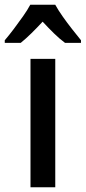

<svg xmlns="http://www.w3.org/2000/svg" viewBox="-58 -786 360 806"><path d="M174 0H70V-539H174ZM174 -766Q186 -744 205 -717Q224 -690 244.5 -664Q265 -638 282 -617V-606H215Q192 -623 168.5 -646Q145 -669 121 -695Q97 -669 73.5 -646Q50 -623 29 -606H-38V-617Q-20 -638 0 -664.5Q20 -691 39 -718Q58 -745 69 -766Z"/></svg>

Font: Noto Sans Display SemiCondensed Medium
Style: Regular
Weight: 500
Width: 4
Designer: Monotype Design Team
Foundry: Monotype Imaging Inc.
Version: Version 2.003